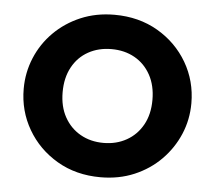

<svg xmlns="http://www.w3.org/2000/svg" viewBox="-44 -562 697 624"><g transform="rotate(5 305.0 -250.0)"><path d="M305.5 15Q225.5 15 163.8 -21.2Q102 -57.5 67 -117.8Q32 -178 32 -250Q32 -303 52 -351Q72 -399 108.8 -435.8Q145.5 -472.5 195.5 -493.8Q245.5 -515 305.5 -515Q385 -515 446.8 -479Q508.5 -443 543.8 -382.8Q579 -322.5 579 -250Q579 -197 558.8 -149.2Q538.5 -101.5 502 -64.5Q465.5 -27.5 415.5 -6.2Q365.5 15 305.5 15ZM305.5 -97Q347.5 -97 380.8 -115.8Q414 -134.5 433 -168.8Q452 -203 452 -250Q452 -297 433 -331.5Q414 -366 381 -384.5Q348 -403 305.5 -403Q263 -403 229.8 -384.5Q196.5 -366 177.8 -331.5Q159 -297 159 -250Q159 -203 178 -168.8Q197 -134.5 230 -115.8Q263 -97 305.5 -97Z"/></g></svg>

Font: Geologica EX Med
Style: Regular
Weight: 500
Designer: Sindre Bremnes, Frode Helland
Foundry: Monokrom Skriftforlag AS
Version: Version 1.010;gftools[0.9.28]